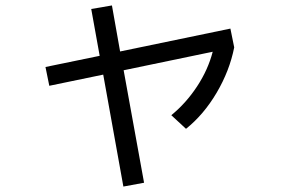

<svg xmlns="http://www.w3.org/2000/svg" viewBox="-20 -634 1040 705"><path d="M315 -601 391 -614 421 -445 826 -529 840 -460Q823 -374 775.5 -293.5Q728 -213 663 -161L609 -211Q663 -255 703.5 -316.5Q744 -378 761 -444L434 -376L509 37L433 51L359 -360L161 -319L147 -388L346 -429Z"/></svg>

Font: M PLUS 1p
Style: Regular
Weight: 400
Version: Version 1.062